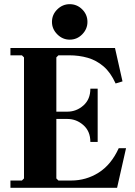

<svg xmlns="http://www.w3.org/2000/svg" viewBox="-20 -900 648 920"><path d="M549 -190H584L541 0H30V-35H85L95 -45V-625L85 -635H30V-670H531L567 -510L534 -500Q510 -553 476 -582Q442 -611 400.5 -623Q359 -635 311 -635H260L250 -625V-320L205 -365H303Q346 -365 379.5 -394.5Q413 -424 413 -475H448V-220H413Q413 -271 379.5 -300.5Q346 -330 303 -330H205L250 -375V-45L260 -35H321Q393 -35 453 -73Q513 -111 549 -190ZM314 -710Q280 -710 254.5 -735.5Q229 -761 229 -795Q229 -830 254.5 -855Q280 -880 314 -880Q349 -880 374 -855Q399 -830 399 -795Q399 -761 374 -735.5Q349 -710 314 -710Z"/></svg>

Font: Brygada 1918
Style: Bold
Weight: 700
Designer: Mateusz Machalski | Borys Kosmynka | Przemek Hoffer
Foundry: NIEPODLEGLA 2018
Version: Version 3.006